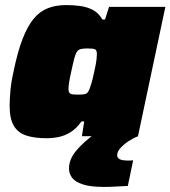

<svg xmlns="http://www.w3.org/2000/svg" viewBox="-20 -537 672 757"><path d="M164 8Q115 8 82.5 -3Q50 -14 34 -42Q18 -70 18 -119Q18 -145 21 -179Q24 -213 33 -253Q49 -332 69 -383.5Q89 -435 113.5 -464Q138 -493 169.5 -505Q201 -517 241 -517Q269 -517 295.5 -513.5Q322 -510 345 -498.5Q368 -487 384 -460H394L410 -510H632L524 0H303L312 -58H301Q281 -30 258.5 -16Q236 -2 212 3Q188 8 164 8ZM288 -164Q304 -164 312.5 -165.5Q321 -167 325.5 -172.5Q330 -178 334 -189Q337 -197 341 -210.5Q345 -224 348.5 -240.5Q352 -257 355.5 -273Q359 -289 360.5 -302.5Q362 -316 362 -323Q362 -339 355 -342.5Q348 -346 326 -346Q310 -346 300 -344Q290 -342 284 -334Q278 -326 273 -307Q268 -288 261 -255Q255 -229 252.5 -212.5Q250 -196 250 -185Q250 -176 254 -171Q258 -166 266.5 -165Q275 -164 288 -164ZM390 200Q337 200 306.5 190Q276 180 264 163.5Q252 147 252 127Q252 91 281 56.5Q310 22 355 -10L525 0Q506 7 487 19.5Q468 32 455 46.5Q442 61 442 75Q442 85 451.5 90.5Q461 96 487 96Q489 96 493.5 96Q498 96 505 95L484 196Q466 197 438 198.5Q410 200 390 200Z"/></svg>

Font: Saira SemiExpanded Black
Style: Italic
Weight: 900
Width: 6
Italic angle: -12°
Designer: Hector Gatti with collaboration of the Omnibus-Type team
Foundry: Omnibus-Type
Version: Version 1.101